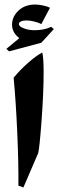

<svg xmlns="http://www.w3.org/2000/svg" viewBox="-20 -825 257 845"><path d="M61 -8Q62 -104 56 -240.5Q50 -377 40 -483Q68 -517 103 -548Q138 -579 166 -594Q172 -572 172 -507Q172 -418 163 -295.5Q154 -173 148 -151L83 0ZM217 -697 162 -637 20 -599 8 -610 65 -657Q33 -682 33 -716Q33 -752 61.5 -778.5Q90 -805 134 -805Q150 -805 169 -801Q188 -797 200 -791L162 -719Q151 -725 132 -730Q113 -735 96 -735Q81 -735 72 -730.5Q63 -726 63 -719Q63 -709 84.5 -700.5Q106 -692 132 -692Q175 -692 205 -707Z"/></svg>

Font: Rakkas
Style: Regular
Weight: 400
Designer: Zeynep Akay
Foundry: Zeynep Akay
Version: Version 2.000